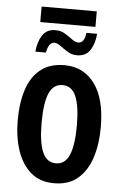

<svg xmlns="http://www.w3.org/2000/svg" viewBox="-57 -862 586 912"><g transform="rotate(5 236.0 -405.5)"><path d="M104 -747V-821H367V-747ZM93 -605Q97 -652 117.5 -683.5Q138 -715 179 -715Q206 -715 226 -702.5Q246 -690 262 -678Q278 -666 293 -666Q321 -666 327 -715H378Q374 -667 353.5 -636Q333 -605 291 -605Q267 -605 246.5 -617.5Q226 -630 209.5 -642.5Q193 -655 180 -655Q153 -655 143 -605ZM434 -273Q434 -194 413.5 -130Q393 -66 349.5 -28Q306 10 235 10Q168 10 124.5 -27.5Q81 -65 59.5 -129Q38 -193 38 -273Q38 -358 59 -421Q80 -484 124 -518.5Q168 -553 237 -553Q328 -553 381 -481.5Q434 -410 434 -273ZM152 -271Q152 -179 172 -132Q192 -85 236 -85Q280 -85 300 -132Q320 -179 320 -273Q320 -365 300 -411.5Q280 -458 236 -458Q192 -458 172 -412Q152 -366 152 -271Z"/></g></svg>

Font: Noto Sans ExtraCondensed SemiBold
Style: Regular
Weight: 600
Width: 2
Designer: Monotype Design Team
Foundry: Monotype Imaging Inc.
Version: Version 2.013; ttfautohint (v1.8.4.7-5d5b)